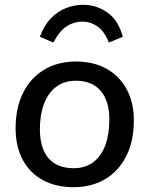

<svg xmlns="http://www.w3.org/2000/svg" viewBox="-20 -772 621 799"><path d="M286 7Q212 7 157.5 -23Q103 -53 74 -108Q45 -163 45 -238Q45 -323 76 -385.5Q107 -448 164 -482Q221 -516 296 -516Q370 -516 424 -485.5Q478 -455 507.5 -400Q537 -345 537 -271Q537 -185 505.5 -122.5Q474 -60 417.5 -26.5Q361 7 286 7ZM287 -72Q335 -72 368.5 -97.5Q402 -123 418.5 -168.5Q435 -214 435 -274Q435 -352 399 -394Q363 -436 296 -436Q247 -436 213.5 -410.5Q180 -385 163 -339.5Q146 -294 146 -235Q146 -155 182 -113.5Q218 -72 287 -72ZM326 -752Q382 -752 427.5 -719.5Q473 -687 491 -619L433 -595Q414 -643 385 -662.5Q356 -682 322 -682Q288 -682 258 -663Q228 -644 202 -595L146 -619Q163 -666 191.5 -695.5Q220 -725 255 -738.5Q290 -752 326 -752Z"/></svg>

Font: Muli SemiBold
Style: Italic
Weight: 600
Italic angle: -4.541°
Designer: Vernon Adams
Foundry: Vernon Adams
Version: Version 2.100; ttfautohint (v1.8.1.43-b0c9)